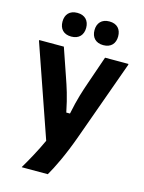

<svg xmlns="http://www.w3.org/2000/svg" viewBox="-127 -764 754 1005"><g transform="rotate(15 250.0 -261.0)"><path d="M165 -560.8C206.7 -560.8 229.2 -586.7 229.2 -625C229.2 -663.3 206.7 -689.2 165 -689.2C122.5 -689.2 100.8 -663.3 100.8 -625C100.8 -586.7 122.5 -560.8 165 -560.8ZM338.3 -560.8C380.8 -560.8 402.5 -586.7 402.5 -625C402.5 -663.3 380.8 -689.2 338.3 -689.2C296.7 -689.2 274.2 -663.3 274.2 -625C274.2 -586.7 296.7 -560.8 338.3 -560.8ZM92.5 166.7H233.3C258.3 124.2 298.3 44.2 338.3 -68.3L491.7 -495V-500H365L313.3 -350C296.7 -301.7 280 -253.3 263.3 -170H243.3C226.7 -253.3 210 -301.7 193.3 -350L141.7 -500H8.3V-495L180 0C155 55 120 119.2 92.5 165Z"/></g></svg>

Font: Familjen Grotesk GF
Style: Bold
Weight: 700
Designer: Anders Wikstroem, Jonas Baeckman, Matilda Gysing, Kristian Moeller
Foundry: Familjen STHLM AB
Version: Version 2.000; Beta; Release 4; Build 6